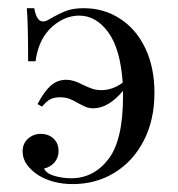

<svg xmlns="http://www.w3.org/2000/svg" viewBox="-20 -447 442 478"><path d="M364.5 -216.1Q364.5 -148.4 337.9 -96.8Q311.3 -45.2 264.9 -16.9Q218.5 11.3 161.3 11.3Q112.9 11.3 77.4 -9.7Q58.9 -21 47.6 -36.3Q36.3 -51.6 36.3 -70.2Q36.3 -89.5 49.6 -101.6Q62.9 -113.7 81.5 -113.7Q100.8 -113.7 113.3 -102Q125.8 -90.3 125.8 -71Q125.8 -54 115.3 -42.3Q104.8 -30.6 89.5 -27.4Q96 -14.5 116.1 -8.9Q136.3 -3.2 157.3 -3.2Q212.9 -3.2 249.6 -50.4Q286.3 -97.6 286.3 -207.3V-221Q250 -177.4 212.1 -177.4Q201.6 -177.4 194 -180.6Q186.3 -183.9 174.2 -190.3Q162.1 -197.6 152.4 -201.2Q142.7 -204.8 129 -204.8Q114.5 -204.8 104.8 -199.6Q95.2 -194.4 84.7 -181.5L73.4 -187.9Q89.5 -218.5 106 -233.5Q122.6 -248.4 145.2 -248.4Q162.9 -248.4 185.5 -236.3Q200.8 -229 210.5 -225.8Q220.2 -222.6 233.1 -222.6Q259.7 -222.6 285.5 -241.1Q279.8 -325 249.6 -366.5Q219.4 -408.1 177.4 -408.1Q152.4 -408.1 130.2 -395.2Q108.1 -382.3 95.2 -364.5Q74.2 -337.1 68.5 -294.4H50Q50 -388.7 46.8 -426.6H65.3Q71 -393.5 87.1 -393.5Q93.5 -393.5 101.6 -398.4Q126.6 -412.9 144.4 -419.8Q162.1 -426.6 188.7 -426.6Q238.7 -426.6 279 -400.4Q319.4 -374.2 341.9 -326.6Q364.5 -279 364.5 -216.1Z"/></svg>

Font: Playfair Display
Style: Regular
Weight: 400
Designer: Claus Eggers Sørensen
Foundry: Claus Eggers Sørensen
Version: Version 1.005; ttfautohint (v1.2) -l 10 -r 42 -G 200 -x 21 -